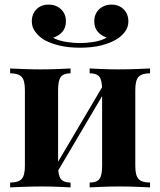

<svg xmlns="http://www.w3.org/2000/svg" viewBox="-20 -813 695 833"><path d="M631 -516V-495Q596 -495 581.5 -480Q567 -465 567 -423V-93Q567 -51 581.5 -36Q596 -21 631 -21V0Q612 -1 573.5 -2.5Q535 -4 499 -4Q461 -4 424.5 -2.5Q388 -1 369 0V-21Q399 -21 411 -36Q423 -51 423 -93V-423Q423 -465 411 -480Q399 -495 369 -495V-516Q387 -515 422 -513.5Q457 -512 493 -512Q532 -512 571.5 -513.5Q611 -515 631 -516ZM286 -516V-495Q257 -495 244.5 -480Q232 -465 232 -423V-93Q232 -51 244.5 -36Q257 -21 286 -21V0Q268 -1 233.5 -2.5Q199 -4 162 -4Q124 -4 84 -2.5Q44 -1 24 0V-21Q59 -21 73.5 -36Q88 -51 88 -93V-423Q88 -465 73.5 -480Q59 -495 24 -495V-516Q43 -515 81.5 -513.5Q120 -512 156 -512Q195 -512 231.5 -513.5Q268 -515 286 -516ZM435 -455 452 -445 214 -42 197 -52ZM464 -793Q496 -793 516.5 -772.5Q537 -752 537 -720Q537 -695 521.5 -674.5Q506 -654 483 -641Q458 -626 419 -616Q380 -606 327 -606Q275 -606 235.5 -616Q196 -626 170 -641Q149 -654 133.5 -674.5Q118 -695 118 -720Q118 -752 138 -772.5Q158 -793 191 -793Q223 -793 244.5 -773Q266 -753 266 -720Q266 -693 250.5 -675Q235 -657 210 -649Q235 -636 268 -631Q301 -626 327 -626Q353 -626 386 -631Q419 -636 443 -650Q419 -658 404 -675.5Q389 -693 389 -720Q389 -753 410.5 -773Q432 -793 464 -793Z"/></svg>

Font: Playfair Display
Style: Bold
Weight: 700
Designer: Claus Eggers Sørensen
Foundry: Claus Eggers Sørensen
Version: Version 1.203